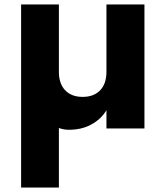

<svg xmlns="http://www.w3.org/2000/svg" viewBox="-20 -578 745 864"><path d="M630 -558V0H459V-82Q434 -41 390.5 -17.5Q347 6 290 6Q267 6 245 -2V266H75V-558H245V-255Q245 -201 273.5 -171.5Q302 -142 352 -142Q402 -142 430.5 -171.5Q459 -201 459 -255V-558Z"/></svg>

Font: IBM-Poppins
Style: Poppins-Bold
Weight: 700
Designer: Mike Abbink, Paul van der Laan, Pieter van Rosmalen, Ben Mitchell, Mark Frömberg
Foundry: Bold Monday
Version: Version 1.1